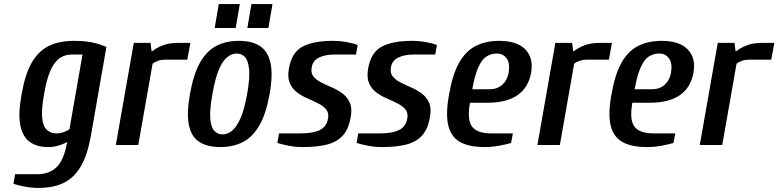

<svg xmlns="http://www.w3.org/2000/svg" viewBox="-20 -710 3811 940"><path d="M169 210Q134 210 100.5 203.5Q67 197 46 190L54 143H161Q221 143 257 108.5Q293 74 309 -15Q290 -4 266 3Q242 10 215 10Q161 10 126 -15Q91 -40 79.5 -96.5Q68 -153 86 -250Q103 -347 135.5 -403.5Q168 -460 219 -485Q270 -510 342 -510Q393 -510 430 -502.5Q467 -495 501 -480L424 -40Q407 52 374.5 106.5Q342 161 291.5 185.5Q241 210 169 210ZM256 -57Q275 -57 292.5 -63.5Q310 -70 320 -77L384 -443H331Q300 -443 274.5 -427Q249 -411 229 -369Q209 -327 196 -250Q182 -173 186.5 -131.5Q191 -90 210 -73.5Q229 -57 256 -57Z M547 0 635 -500H717L722 -460H727Q745 -475 776 -487.5Q807 -500 852 -500H912L897 -418H790Q771 -418 754.5 -412.5Q738 -407 727 -398L657 0Z M1059 10Q995 10 956 -15Q917 -40 905 -97Q893 -154 910 -250Q927 -346 959 -403Q991 -460 1038.5 -485Q1086 -510 1150 -510Q1213 -510 1252 -485Q1291 -460 1304 -403Q1317 -346 1300 -250Q1283 -154 1250.5 -97Q1218 -40 1170 -15Q1122 10 1059 10ZM1069 -52Q1093 -52 1115 -69Q1137 -86 1156.5 -129Q1176 -172 1190 -250Q1204 -329 1199.5 -371.5Q1195 -414 1179 -431Q1163 -448 1139 -448Q1116 -448 1093.5 -431Q1071 -414 1052.5 -371.5Q1034 -329 1020 -250Q1006 -172 1009.5 -129Q1013 -86 1029.5 -69Q1046 -52 1069 -52ZM1191 -573 1211 -690H1314L1294 -573ZM1031 -573 1051 -690H1154L1134 -573Z M1462 10Q1427 10 1393.5 3.5Q1360 -3 1338 -10L1346 -57H1453Q1513 -57 1546 -73.5Q1579 -90 1586 -130Q1591 -157 1577 -174Q1563 -191 1538.5 -203.5Q1514 -216 1486 -228Q1458 -240 1434.5 -257.5Q1411 -275 1399 -302.5Q1387 -330 1394 -373Q1408 -454 1461.5 -482Q1515 -510 1608 -510Q1643 -510 1676.5 -504Q1710 -498 1731 -490L1723 -443H1616Q1572 -443 1541.5 -428Q1511 -413 1506 -380Q1501 -353 1514.5 -336Q1528 -319 1552.5 -306.5Q1577 -294 1605 -282Q1633 -270 1656.5 -252.5Q1680 -235 1692.5 -207.5Q1705 -180 1697 -137Q1687 -78 1658.5 -46.5Q1630 -15 1582 -2.5Q1534 10 1462 10Z M1850 10Q1815 10 1781.5 3.5Q1748 -3 1726 -10L1734 -57H1841Q1901 -57 1934 -73.5Q1967 -90 1974 -130Q1979 -157 1965 -174Q1951 -191 1926.5 -203.5Q1902 -216 1874 -228Q1846 -240 1822.5 -257.5Q1799 -275 1787 -302.5Q1775 -330 1782 -373Q1796 -454 1849.5 -482Q1903 -510 1996 -510Q2031 -510 2064.5 -504Q2098 -498 2119 -490L2111 -443H2004Q1960 -443 1929.5 -428Q1899 -413 1894 -380Q1889 -353 1902.5 -336Q1916 -319 1940.5 -306.5Q1965 -294 1993 -282Q2021 -270 2044.5 -252.5Q2068 -235 2080.5 -207.5Q2093 -180 2085 -137Q2075 -78 2046.5 -46.5Q2018 -15 1970 -2.5Q1922 10 1850 10Z M2353 10Q2276 10 2232 -15Q2188 -40 2174.5 -96.5Q2161 -153 2179 -250Q2196 -347 2228 -403.5Q2260 -460 2309 -485Q2358 -510 2425 -510Q2511 -510 2552 -468Q2593 -426 2580 -353Q2567 -281 2513.5 -244Q2460 -207 2366 -207H2281Q2266 -124 2291 -90.5Q2316 -57 2384 -57H2491L2482 -10Q2459 -3 2423.5 3.5Q2388 10 2353 10ZM2292 -273H2377Q2414 -273 2438.5 -294.5Q2463 -316 2470 -353Q2478 -400 2460.5 -424Q2443 -448 2412 -448Q2385 -448 2362.5 -434Q2340 -420 2322.5 -382Q2305 -344 2292 -273Z M2611 0 2699 -500H2781L2786 -460H2791Q2809 -475 2840 -487.5Q2871 -500 2916 -500H2976L2961 -418H2854Q2835 -418 2818.5 -412.5Q2802 -407 2791 -398L2721 0Z M3148 10Q3071 10 3027 -15Q2983 -40 2969.5 -96.5Q2956 -153 2974 -250Q2991 -347 3023 -403.5Q3055 -460 3104 -485Q3153 -510 3220 -510Q3306 -510 3347 -468Q3388 -426 3375 -353Q3362 -281 3308.5 -244Q3255 -207 3161 -207H3076Q3061 -124 3086 -90.5Q3111 -57 3179 -57H3286L3277 -10Q3254 -3 3218.5 3.5Q3183 10 3148 10ZM3087 -273H3172Q3209 -273 3233.5 -294.5Q3258 -316 3265 -353Q3273 -400 3255.5 -424Q3238 -448 3207 -448Q3180 -448 3157.5 -434Q3135 -420 3117.5 -382Q3100 -344 3087 -273Z M3406 0 3494 -500H3576L3581 -460H3586Q3604 -475 3635 -487.5Q3666 -500 3711 -500H3771L3756 -418H3649Q3630 -418 3613.5 -412.5Q3597 -407 3586 -398L3516 0Z"/></svg>

Font: Cuprum SemiBold
Style: Italic
Weight: 600
Italic angle: -10°
Version: Version 3.000